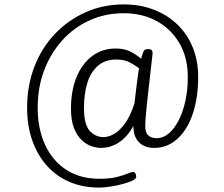

<svg xmlns="http://www.w3.org/2000/svg" viewBox="-20 -725 1014 871"><path d="M430 126Q356 126 296 100.5Q236 75 193 27Q150 -21 126.5 -87.5Q103 -154 103 -237Q103 -337 136 -422.5Q169 -508 229 -571Q289 -634 368.5 -669.5Q448 -705 541 -705Q616 -705 678 -681Q740 -657 785 -613.5Q830 -570 854.5 -509.5Q879 -449 879 -376Q879 -282 854.5 -209Q830 -136 784.5 -95Q739 -54 679 -54Q651 -54 630 -65Q609 -76 597 -98Q585 -120 585 -152V-191L600 -188Q582 -140 555.5 -110.5Q529 -81 499.5 -67.5Q470 -54 438 -54Q418 -54 394.5 -62Q371 -70 350 -90Q329 -110 315.5 -144.5Q302 -179 302 -233Q302 -313 327 -374.5Q352 -436 398 -470.5Q444 -505 505 -505Q547 -505 576.5 -488.5Q606 -472 620 -458Q627 -483 631.5 -492.5Q636 -502 650 -502H654Q665 -502 669 -496.5Q673 -491 672 -481Q671 -469 668 -444.5Q665 -420 661.5 -388Q658 -356 654 -321Q650 -286 646.5 -253.5Q643 -221 641 -194.5Q639 -168 639 -153Q639 -130 646.5 -118.5Q654 -107 666 -102.5Q678 -98 689 -98Q720 -98 745.5 -119.5Q771 -141 790.5 -179Q810 -217 821 -267.5Q832 -318 832 -376Q832 -462 795 -527Q758 -592 692.5 -628.5Q627 -665 541 -665Q458 -665 387 -633Q316 -601 263 -542.5Q210 -484 180.5 -406.5Q151 -329 151 -237Q151 -139 185.5 -66Q220 7 282.5 46.5Q345 86 430 86Q479 86 510 78Q541 70 559 62.5Q577 55 584 55Q591 55 594.5 62.5Q598 70 598 77Q598 86 580.5 94.5Q563 103 536 110Q509 117 480.5 121.5Q452 126 430 126ZM450 -103Q471 -103 496 -116.5Q521 -130 546 -163.5Q571 -197 590 -256Q593 -283 597 -315Q601 -347 604.5 -375Q608 -403 611 -415Q596 -427 570.5 -441Q545 -455 508 -455Q456 -455 423 -425.5Q390 -396 375.5 -346.5Q361 -297 361 -235Q361 -160 387 -131.5Q413 -103 450 -103Z"/></svg>

Font: Asap Light
Style: Italic
Weight: 300
Italic angle: -6°
Designer: Pablo Cosgaya
Foundry: Omnibus-Type
Version: Version 3.001